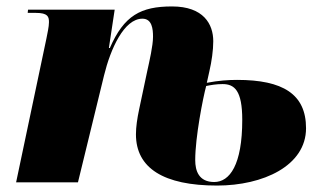

<svg xmlns="http://www.w3.org/2000/svg" viewBox="-20 -566 1018 596"><path d="M622 -309 630 -345C637 -375 642 -410 642 -438C642 -491 612 -546 514 -546C417 -546 365 -518 321 -417H318L336 -536H67L66 -526H91C129 -526 132 -514 132 -497C132 -483 127 -462 124 -446L30 0H222L303 -332C323 -414 365 -508 422 -508C452 -508 455 -476 455 -452C455 -424 444 -377 437 -345L412 -227C406 -199 402 -172 402 -149C402 -44 488 10 654 10C796 10 930 -51 930 -168C930 -274 858 -318 716 -318C689 -318 659 -316 622 -309ZM645 -1C597 -1 586 -36 586 -69C586 -140 610 -262 620 -299C634 -302 652 -305 671 -305C708 -305 732 -285 732 -194C732 -54 693 -1 645 -1Z"/></svg>

Font: Noto Serif Display Black
Style: Italic
Weight: 900
Italic angle: -12°
Designer: Monotype Design Team
Foundry: Monotype Imaging Inc.
Version: Version 2.009